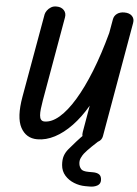

<svg xmlns="http://www.w3.org/2000/svg" viewBox="-74 -984 961 1344"><g transform="rotate(5 406.5 -311.5)"><path d="M213.5 9Q135 9 97 -61.2Q59 -131.5 85 -279L189 -866.5Q191.5 -879 201.8 -893.8Q212 -908.5 229.2 -919Q246.5 -929.5 269 -928.5Q301 -928.5 319.8 -908.5Q338.5 -888.5 333 -858L229 -264.5Q223.5 -232.5 220.5 -206Q217.5 -179.5 219 -160Q220.5 -140.5 228.8 -130Q237 -119.5 253.5 -119.5Q304 -119.5 356.8 -165Q409.5 -210.5 461.5 -296.2Q513.5 -382 561.8 -503.2Q610 -624.5 651 -776L668.5 -874.5Q673 -899 693.2 -913.8Q713.5 -928.5 744 -928.5Q780.5 -928.5 798.8 -909.2Q817 -890 811.5 -860.5L670 -52.5Q665 -25.5 641.8 -12.8Q618.5 0 594 0Q564 0 542.2 -17.2Q520.5 -34.5 527 -70L559.5 -257.5Q510.5 -173.5 453.5 -114Q396.5 -54.5 335.8 -22.8Q275 9 213.5 9ZM578 306.5Q537 306.5 498 291Q459 275.5 432.8 245.8Q406.5 216 403 173.5Q400 135 408.8 109Q417.5 83 437 59.5Q457.5 34.5 487.8 0.8Q518 -33 542 -56Q555.5 -69 571.5 -75.8Q587.5 -82.5 609.5 -82.5Q626 -82.5 642.5 -74.5Q659 -66.5 664.8 -53.5Q670.5 -40.5 654 -25.5Q629 -3 597.2 27.8Q565.5 58.5 547.5 81Q537 94.5 528.2 113.8Q519.5 133 523 156Q525.5 174.5 538 189.8Q550.5 205 592.5 205H622Q652 205 667.5 216.5Q683 228 683.5 255.5Q684 281.5 662 294Q640 306.5 609.5 306.5Z"/></g></svg>

Font: Edu AU VIC WA NT Pre
Style: Bold
Weight: 700
Designer: Tina and Corey Anderson, Eben Sorkin, Mirko Velimirovic
Foundry: Google for Education
Version: Version 1.001